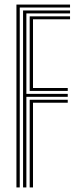

<svg xmlns="http://www.w3.org/2000/svg" viewBox="-20 -820 342 840"><path d="M51.9 0V-800H286.4V-787.1H66.4V0ZM109.9 0V-383.5H276.4V-370.6H124.4V0ZM80.9 0V-774.2H286.4V-761.3H95.4V-409.3H276.4V-396.4H95.4V0ZM109.9 -422.2V-748.5H286.4V-735.6H124.4V-435H276.4V-422.2Z"/></svg>

Font: Big Shoulders Inline Display SC Thin
Style: Regular
Weight: 100
Designer: Patric King
Foundry: XO Type Co
Version: Version 2.002